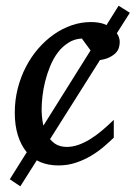

<svg xmlns="http://www.w3.org/2000/svg" viewBox="-20 -572 478 678"><path d="M51.8 85.9 14.6 61 74.7 -34.7 73.2 -36.1Q53.7 -60.1 43 -94.7Q32.2 -129.4 32.2 -173.8Q32.2 -218.8 42.7 -259.8Q53.2 -300.8 71.8 -336.4Q90.3 -372.1 115.7 -401.1Q141.1 -430.2 170.9 -450.9Q200.7 -471.7 233.6 -482.9Q266.6 -494.1 300.8 -494.1Q327.6 -494.1 347.2 -487.3Q352.1 -485.4 356 -483.4L398.9 -551.8L438.5 -526.9L392.6 -454.6Q395 -451.2 397 -447.3Q402.8 -435.1 402.8 -423.8Q402.8 -414.1 399.9 -403.8Q397 -393.6 388.4 -384.8Q379.9 -376 364.7 -368.7Q352.1 -362.8 333 -359.9L156.7 -80.6Q164.6 -71.3 173.8 -64.9Q190.9 -53.2 215.8 -53.2Q235.8 -53.2 256.3 -60.3Q276.9 -67.4 297.6 -80.1Q318.4 -92.8 339.4 -110.4Q360.4 -127.9 381.8 -148.9V-85.9Q366.2 -70.8 346.2 -53.7Q326.2 -36.6 301.8 -22Q277.3 -7.3 248.3 2.4Q219.2 12.2 186 12.2Q150.4 12.2 121.6 0L109.9 -5.9ZM221.2 -420.9Q200.2 -407.7 184.3 -386.7Q168.5 -365.7 157.5 -339.1Q146.5 -312.5 139.6 -285.2Q132.8 -257.8 129.9 -231.9Q127 -206.1 127 -186Q127 -161.6 131.3 -137.7L133.3 -128.4L299.8 -394L269 -436Q242.2 -434.6 221.2 -420.9Z"/></svg>

Font: Charis SIL Afr
Style: Italic
Weight: 400
Italic angle: -11°
Foundry: SIL International
Version: Version 5.000